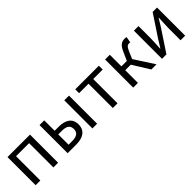

<svg xmlns="http://www.w3.org/2000/svg" viewBox="225 -1589 2621 2621"><g transform="rotate(-45 1535.5 -278.0)"><path d="M92 -543V0H183V-469H435V0H526V-543Z M710 0H878C1007 0 1094 -53 1094 -173C1094 -291 1007 -342 878 -342H801V-543H710ZM1188 -543V0H1279V-543ZM801 -272H868C960 -272 1004 -242 1004 -173C1004 -104 960 -73 868 -73H801Z M1400 -469H1582V0H1673V-469H1856V-543H1400Z M1976 0H2067V-245H2174L2326 0H2426L2241 -286L2287 -393C2315 -458 2337 -468 2366 -468C2374 -468 2378 -467 2384 -465L2400 -551C2392 -554 2380 -556 2368 -556C2309 -556 2268 -536 2226 -440L2172 -319H2067V-543H1976Z M2532 0H2617L2823 -311C2843 -344 2874 -394 2895 -428H2899C2895 -357 2890 -285 2890 -227V0H2979V-543H2894L2688 -232C2668 -199 2637 -149 2616 -116H2612C2615 -186 2621 -259 2621 -316V-543H2532Z"/></g></svg>

Font: Kinto Sans
Style: Regular
Weight: 400
Designer: Authors: Ryoko NISHIZUKA  (kana & ideographs); Paul D. Hunt (Latin, Greek & Cyrillic); Wenlong ZHANG  (bopomofo); Sandol
Foundry: Adobe Systems Incorporated, ookami Inc.
Version: Version 0.001